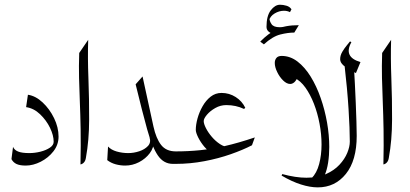

<svg xmlns="http://www.w3.org/2000/svg" viewBox="-20 -705 1765 826"><path d="M100.1 -297.4Q133.3 -292.5 163.3 -264.4Q193.4 -236.3 212.6 -196.8Q231.9 -157.2 231.9 -117.2Q231.9 -82.5 210 -54.2Q188 -25.9 155.3 -9.3Q122.6 7.3 90.8 7.3Q65.4 7.3 51 0.5Q36.6 -6.3 29.3 -20.5L36.1 -73.2Q41.5 -59.6 58.1 -53Q74.7 -46.4 106 -46.4Q129.9 -46.4 154.1 -52.5Q178.2 -58.6 194.6 -69.6Q210.9 -80.6 210.9 -95.2Q210.9 -122.6 195.1 -155.3Q179.2 -188 152.3 -213.6Q125.5 -239.3 92.3 -244.1Z M320.8 -477.1 359.4 -533.7Q356.9 -457 360.4 -367.9Q363.8 -278.8 363.5 -190.2Q363.3 -101.6 349.6 -26.4Q347.7 -13.2 341.1 -6.1Q334.5 1 326.2 2.4Q328.1 -83.5 326.9 -148.2Q325.7 -212.9 323.5 -266.1Q321.3 -319.3 320.1 -369.6Q318.8 -419.9 320.8 -477.1Z M723.6 0Q683.6 0 658.7 -36.9Q633.8 -73.7 612.8 -149.7Q591.8 -225.6 563.5 -342.3L593.3 -376L640.1 -161.1Q651.4 -109.4 673.1 -81.5Q694.8 -53.7 736.3 -53.7Q746.1 -53.7 752 -48.8Q757.8 -43.9 757.8 -26.9Q757.8 -9.8 752 -4.9Q746.1 0 736.3 0ZM518.6 7.3Q497.6 7.3 477.3 1.7Q457 -3.9 441.4 -16.1L444.8 -74.7Q458 -60.1 482.2 -53.2Q506.3 -46.4 531.7 -46.4Q555.2 -46.4 578.9 -54.2Q602.5 -62 616.5 -76.9Q630.4 -91.8 623.5 -113.3L642.1 -97.7Q642.1 -69.8 624.3 -45.9Q606.4 -22 578.1 -7.3Q549.8 7.3 518.6 7.3Z M736.3 0Q725.1 0 719.5 -4.9Q713.9 -9.8 713.9 -26.9Q713.9 -43.9 719.5 -48.8Q725.1 -53.7 736.3 -53.7Q789.6 -53.7 840.3 -58.8Q891.1 -64 948 -76.9Q1004.9 -89.8 1076.2 -113.8L1064 -80.1Q1025.4 -60.1 972.4 -41.5Q919.4 -22.9 858.9 -11.5Q798.3 0 736.3 0ZM894.5 -45.9Q875.5 -54.2 859.1 -73.7Q842.8 -93.3 832.5 -114Q822.3 -134.8 822.3 -146Q822.3 -168.5 829.8 -195.8Q837.4 -223.1 851.6 -248Q865.7 -272.9 886.2 -289.1Q906.7 -305.2 933.1 -305.2Q966.3 -305.2 993.9 -287.6Q1021.5 -270 1035.2 -241.2L1029.8 -236.3Q995.1 -252.9 953.6 -252.9Q928.2 -252.9 906 -240.2Q883.8 -227.5 870.1 -211.2Q856.4 -194.8 856.4 -184.1Q856.4 -172.4 866 -153.6Q875.5 -134.8 891.4 -116.2Q907.2 -97.7 926.5 -85Q945.8 -72.3 965.8 -72.3Z M1154.8 -557.6Q1147 -560.1 1136.7 -568.1Q1126.5 -576.2 1126.5 -589.4Q1126.5 -636.7 1144.8 -660.6Q1163.1 -684.6 1184.6 -684.6Q1198.2 -684.6 1212.4 -680.4Q1226.6 -676.3 1233.9 -665L1227.5 -652.8Q1215.8 -658.7 1201.7 -658.7Q1180.7 -658.7 1161.4 -647Q1142.1 -635.3 1137.2 -616.2L1139.2 -627.4Q1139.2 -614.3 1148.2 -601.1Q1157.2 -587.9 1183.1 -587.9Q1190.9 -587.9 1199.7 -589.4ZM1265.6 -596.7 1246.1 -564.9Q1218.8 -564.9 1185.8 -556.6Q1152.8 -548.3 1115.2 -514.2L1099.6 -525.9Q1132.8 -560.1 1168.9 -578.4Q1205.1 -596.7 1265.6 -596.7Z M1461.4 -432.6 1503.4 -404.3Q1504.9 -380.9 1506.8 -343Q1508.8 -305.2 1510.5 -262.5Q1512.2 -219.7 1513.4 -181.9Q1514.6 -144 1514.6 -120.6Q1514.6 -14.6 1468 43.2Q1421.4 101.1 1347.2 101.1Q1314 101.1 1274.7 88.6Q1235.4 76.2 1191.4 50.3L1194.3 43.9Q1252.4 59.6 1298.3 59.6Q1347.2 59.6 1382.3 43.9Q1417.5 28.3 1440.2 3.9Q1462.9 -20.5 1473.9 -47.1Q1484.9 -73.7 1484.9 -95.7Q1484.9 -148.9 1479.5 -235.8Q1474.1 -322.8 1461.4 -432.6ZM1485.8 -526.9 1491.7 -523.4Q1456.1 -459.5 1530.8 -438L1511.2 -390.6Q1487.8 -401.9 1465.6 -417.2Q1443.4 -432.6 1443.4 -450.7Q1443.4 -466.8 1452.9 -482.7Q1462.4 -498.5 1472.7 -510.7Q1482.9 -522.9 1485.8 -526.9ZM1191.9 -464.4Q1228.5 -464.4 1260 -440.2Q1291.5 -416 1316.7 -375.2Q1341.8 -334.5 1359.6 -283.4Q1377.4 -232.4 1387 -178Q1396.5 -123.5 1396.5 -72.8Q1396.5 -37.1 1391.6 -5.4Q1386.7 26.4 1376 50.8Q1371.6 60.5 1366.2 62.5Q1360.8 64.5 1350.3 63Q1339.8 61.5 1319.8 62.5Q1342.8 39.6 1353 0.7Q1363.3 -38.1 1363.3 -83.5Q1363.3 -127.4 1354.7 -172.9Q1346.2 -218.3 1330.6 -258.5Q1314.9 -298.8 1293.7 -328.4Q1272.5 -357.9 1247.1 -369.6L1261.2 -376Q1254.9 -358.9 1246.3 -351.3Q1237.8 -343.8 1228.5 -343.8Q1213.4 -343.8 1198 -358.9Q1182.6 -374 1172.4 -395.3Q1162.1 -416.5 1162.1 -434.1Q1162.1 -447.3 1169.2 -455.8Q1176.3 -464.4 1191.9 -464.4Z M1624 -477.1 1662.6 -533.7Q1660.2 -457 1663.6 -367.9Q1667 -278.8 1666.7 -190.2Q1666.5 -101.6 1652.8 -26.4Q1650.9 -13.2 1644.3 -6.1Q1637.7 1 1629.4 2.4Q1631.3 -83.5 1630.1 -148.2Q1628.9 -212.9 1626.7 -266.1Q1624.5 -319.3 1623.3 -369.6Q1622.1 -419.9 1624 -477.1Z"/></svg>

Font: Lateef ExtraLight
Style: Regular
Weight: 200
Designer: SIL International
Foundry: SIL International
Version: Version 4.200